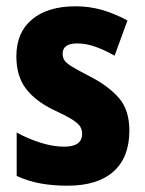

<svg xmlns="http://www.w3.org/2000/svg" viewBox="-20 -580 461 610"><path d="M391 -165Q391 -80 340.5 -35Q290 10 194 10Q149 10 109.5 3Q70 -4 33 -21V-159Q67 -140 107.5 -127Q148 -114 184 -114Q241 -114 241 -155Q241 -167 235 -177.5Q229 -188 209 -200.5Q189 -213 148 -232Q91 -260 61.5 -299.5Q32 -339 32 -401Q32 -477 82 -518.5Q132 -560 220 -560Q264 -560 304 -548.5Q344 -537 385 -515L344 -403Q315 -420 284.5 -431Q254 -442 225 -442Q179 -442 179 -409Q179 -397 185 -388Q191 -379 210 -367.5Q229 -356 268 -336Q324 -307 357.5 -269Q391 -231 391 -165Z"/></svg>

Font: Noto Sans Myanmar Condensed ExtraBold
Style: Regular
Weight: 800
Width: 3
Designer: Monotype Design Team
Foundry: Monotype Imaging Inc.
Version: Version 2.107; ttfautohint (v1.8.4.7-5d5b)